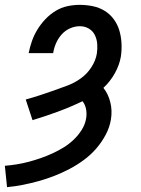

<svg xmlns="http://www.w3.org/2000/svg" viewBox="-62 -548 582 791"><path d="M-33 223 -42 135Q-17 133 7.5 129Q32 125 56.5 118.5Q81 112 105.5 103.5Q130 95 154 84Q178 73 200 59.5Q222 46 241.5 27.5Q261 9 275 -13.5Q289 -36 293 -61Q296 -80 292.5 -98.5Q289 -117 278 -131Q228 -107 176.5 -88Q125 -69 72 -53L44 -138Q73 -146 102 -155.5Q131 -165 159.5 -175Q188 -185 217 -196Q246 -207 271.5 -225.5Q297 -244 314.5 -271Q332 -298 337 -327Q340 -347 338.5 -367Q337 -387 328.5 -404Q320 -421 303.5 -430.5Q287 -440 267 -440Q246 -440 226 -431Q206 -422 191.5 -405.5Q177 -389 168.5 -369Q160 -349 157 -329H56Q61 -354 69.5 -378.5Q78 -403 92 -426Q106 -449 125 -469Q144 -489 167 -503Q190 -517 215.5 -522.5Q241 -528 266 -528Q294 -528 320.5 -522.5Q347 -517 369 -503.5Q391 -490 406.5 -469Q422 -448 429.5 -423Q437 -398 438.5 -370.5Q440 -343 436 -315Q430 -280 411 -246Q392 -212 364 -186Q384 -161 392.5 -126.5Q401 -92 395 -56Q390 -24 373.5 7Q357 38 334.5 64Q312 90 283.5 111Q255 132 224.5 148Q194 164 162 176.5Q130 189 97.5 198Q65 207 32.5 213.5Q0 220 -33 223Z"/></svg>

Font: Iosevka Curly Semibold
Style: Italic
Weight: 600
Italic angle: -9°
Monospace: yes
Designer: Belleve Invis
Foundry: Belleve Invis
Version: Version 22.1.2; ttfautohint (v1.8.4)